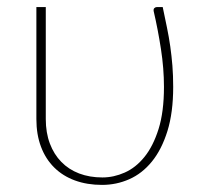

<svg xmlns="http://www.w3.org/2000/svg" viewBox="-20 -513 580 541"><path d="M438.5 -493Q445 -462 450.5 -435.2Q456 -408.5 459.8 -382Q463.5 -355.5 465.8 -327.8Q468 -300 468 -268Q468 -196 451.8 -143.8Q435.5 -91.5 408 -57.8Q380.5 -24 344.2 -8Q308 8 267.5 8Q225.5 8 191.2 -4.5Q157 -17 132.8 -41Q108.5 -65 95.5 -99.5Q82.5 -134 82.5 -177.5V-493H109V-177.5Q109 -139 120.5 -108.5Q132 -78 152.8 -56.8Q173.5 -35.5 203 -24.2Q232.5 -13 268.5 -13Q300.5 -13 331.5 -26.8Q362.5 -40.5 387 -70.8Q411.5 -101 426.8 -149.5Q442 -198 442 -268Q442 -320 433.5 -375Q425 -430 413 -481.5Q412 -487.5 415 -490.2Q418 -493 421.5 -493Z"/></svg>

Font: Lato 2
Style: Regular
Weight: 200
Designer: Lukasz Dziedzic with Adam Twardoch and Botio Nikoltchev
Foundry: tyPoland Lukasz Dziedzic
Version: Version 2.015; 2015-08-06; http://www.latofonts.com/